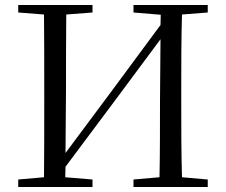

<svg xmlns="http://www.w3.org/2000/svg" viewBox="-20 -748 903 768"><path d="M514 -698 623 -689 622 -648 429 -387 242 -136 244 -391C244 -492 244 -592 245 -690L350 -698V-728H53V-698L156 -690C157 -591 157 -491 157 -391V-337C157 -236 157 -137 156 -39L53 -30V0H350V-30L241 -39L242 -81L431 -334L622 -591L620 -343C620 -237 620 -137 618 -39L514 -30V0H811V-30L708 -39C705 -137 705 -237 705 -337V-391C705 -492 705 -592 708 -690L811 -698V-728H514Z"/></svg>

Font: Source Han Serif CN
Style: Regular
Weight: 400
Designer: Ryoko NISHIZUKA 西塚涼子 (kana & ideographs); Frank Grießhammer (Latin, Greek & Cyrillic); Wenlong ZHANG 张文龙 (bopomofo); San
Foundry: Adobe
Version: Version 2.003;hotconv 1.1.1;makeotfexe 2.6.0